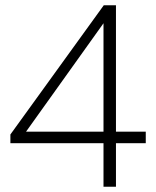

<svg xmlns="http://www.w3.org/2000/svg" viewBox="-20 -710 593 730"><path d="M420.9 -209.5H534.2V-165.5H420.9V0H373.5V-165.5H19.5V-198.7L374.5 -689.9H420.9ZM79.1 -209.5H373.5V-621.6Z"/></svg>

Font: HK Grotesk Light Legacy
Style: Regular
Weight: 300
Designer: Alfredo Marco Pradil
Foundry: Hanken Design Co.
Version: Version 2.022;PS 002.022;hotconv 1.0.88;makeotf.lib2.5.64775